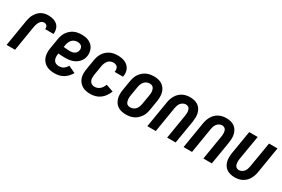

<svg xmlns="http://www.w3.org/2000/svg" viewBox="61 -1351 3202 2181"><g transform="rotate(30 1662.5 -260.0)"><path d="M50 0 107 -345Q111 -368 117.5 -390.5Q124 -413 136 -434.5Q148 -456 165 -474.5Q182 -493 203 -505.5Q224 -518 247.5 -523Q271 -528 294 -528Q327 -528 358.5 -519.5Q390 -511 413 -490.5Q436 -470 445 -438.5Q454 -407 450 -374H340Q340 -385 339 -396Q338 -407 332 -416Q326 -425 315.5 -429Q305 -433 294 -433Q282 -433 271.5 -428.5Q261 -424 252 -415Q243 -406 237 -395.5Q231 -385 227 -374Q223 -363 220 -352Q217 -341 215 -330L161 0Z M682 8Q652 8 623 2.5Q594 -3 570 -17Q546 -31 528.5 -53Q511 -75 502.5 -102.5Q494 -130 494 -159.5Q494 -189 499 -219L520 -345Q524 -370 532 -394Q540 -418 554.5 -440Q569 -462 589.5 -480Q610 -498 633.5 -509Q657 -520 682 -524Q707 -528 732 -528Q757 -528 782 -524Q807 -520 828.5 -509.5Q850 -499 867.5 -482.5Q885 -466 895 -444Q905 -422 908.5 -397Q912 -372 908 -347Q905 -325 894 -303.5Q883 -282 867 -265Q851 -248 830.5 -235.5Q810 -223 787.5 -216.5Q765 -210 743 -207.5Q721 -205 699 -205Q676 -205 653.5 -206Q631 -207 608 -210L607 -204Q604 -183 605 -161.5Q606 -140 615 -122.5Q624 -105 642.5 -96Q661 -87 683 -87Q698 -87 713.5 -90.5Q729 -94 742.5 -103Q756 -112 767 -124.5Q778 -137 786 -151L878 -108Q863 -82 842 -59Q821 -36 795 -20.5Q769 -5 740 1.5Q711 8 682 8ZM711 -298Q725 -298 739.5 -301.5Q754 -305 767 -313Q780 -321 788.5 -334Q797 -347 799 -361Q802 -376 798.5 -390.5Q795 -405 785 -415Q775 -425 760.5 -429Q746 -433 731 -433Q712 -433 693 -425.5Q674 -418 660 -402.5Q646 -387 638.5 -368Q631 -349 628 -330L624 -304Q635 -303 646 -302Q657 -301 667.5 -300.5Q678 -300 689 -299Q700 -298 711 -298Z M1152 8Q1122 8 1093.5 2.5Q1065 -3 1041.5 -17.5Q1018 -32 1001 -54.5Q984 -77 976 -104Q968 -131 968.5 -160.5Q969 -190 974 -219L995 -345Q999 -369 1007 -393Q1015 -417 1029 -439Q1043 -461 1062.5 -478.5Q1082 -496 1105.5 -507.5Q1129 -519 1153.5 -523.5Q1178 -528 1202 -528Q1227 -528 1251.5 -524.5Q1276 -521 1298 -511.5Q1320 -502 1337.5 -486.5Q1355 -471 1365.5 -450Q1376 -429 1379 -404.5Q1382 -380 1377 -355L1376 -348H1266L1267 -351Q1269 -367 1267 -383Q1265 -399 1256.5 -410.5Q1248 -422 1233 -427.5Q1218 -433 1202 -433Q1183 -433 1164.5 -425Q1146 -417 1133.5 -401.5Q1121 -386 1113.5 -367Q1106 -348 1103 -330L1082 -204Q1079 -183 1079.5 -162.5Q1080 -142 1088 -124Q1096 -106 1113.5 -96.5Q1131 -87 1152 -87Q1170 -87 1188 -93.5Q1206 -100 1220.5 -113Q1235 -126 1245 -142.5Q1255 -159 1261 -177L1358 -143Q1346 -112 1326 -82.5Q1306 -53 1278.5 -32Q1251 -11 1217.5 -1.5Q1184 8 1152 8Z M1618 8Q1589 8 1561 2Q1533 -4 1510.5 -19Q1488 -34 1473 -56.5Q1458 -79 1451 -105.5Q1444 -132 1444 -161Q1444 -190 1449 -219L1470 -345Q1474 -369 1482 -393.5Q1490 -418 1504.5 -439.5Q1519 -461 1539 -479Q1559 -497 1582.5 -508Q1606 -519 1631 -523.5Q1656 -528 1680 -528Q1709 -528 1737 -522Q1765 -516 1787.5 -501Q1810 -486 1825.5 -463.5Q1841 -441 1848 -414.5Q1855 -388 1854.5 -359Q1854 -330 1850 -301L1829 -175Q1825 -151 1817 -126.5Q1809 -102 1794 -80.5Q1779 -59 1759.5 -41Q1740 -23 1716.5 -12Q1693 -1 1667.5 3.5Q1642 8 1618 8ZM1620 -87Q1639 -87 1658 -95Q1677 -103 1690 -118.5Q1703 -134 1710 -153Q1717 -172 1720 -190L1741 -316Q1743 -329 1744 -342.5Q1745 -356 1743.5 -369Q1742 -382 1737.5 -394Q1733 -406 1725 -415.5Q1717 -425 1704.5 -429Q1692 -433 1678 -433Q1659 -433 1640.5 -425Q1622 -417 1609 -401.5Q1596 -386 1588.5 -367Q1581 -348 1578 -330L1557 -204Q1555 -191 1554.5 -177.5Q1554 -164 1555.5 -151Q1557 -138 1561.5 -126Q1566 -114 1573.5 -104.5Q1581 -95 1593.5 -91Q1606 -87 1620 -87Z M1896 0 1953 -345Q1957 -369 1965 -392.5Q1973 -416 1986 -438Q1999 -460 2018 -478Q2037 -496 2060 -507.5Q2083 -519 2107 -523.5Q2131 -528 2155 -528Q2184 -528 2211 -521.5Q2238 -515 2260 -500Q2282 -485 2296 -462Q2310 -439 2316.5 -412.5Q2323 -386 2322 -357.5Q2321 -329 2317 -301L2267 0H2156L2208 -316Q2210 -329 2211 -342Q2212 -355 2211.5 -367.5Q2211 -380 2207.5 -392Q2204 -404 2197 -413.5Q2190 -423 2178 -428Q2166 -433 2153 -433Q2135 -433 2117.5 -424Q2100 -415 2088 -399.5Q2076 -384 2070 -366Q2064 -348 2061 -330L2007 0Z M2371 0 2428 -345Q2432 -369 2440 -392.5Q2448 -416 2461 -438Q2474 -460 2493 -478Q2512 -496 2535 -507.5Q2558 -519 2582 -523.5Q2606 -528 2630 -528Q2659 -528 2686 -521.5Q2713 -515 2735 -500Q2757 -485 2771 -462Q2785 -439 2791.5 -412.5Q2798 -386 2797 -357.5Q2796 -329 2792 -301L2742 0H2631L2683 -316Q2685 -329 2686 -342Q2687 -355 2686.5 -367.5Q2686 -380 2682.5 -392Q2679 -404 2672 -413.5Q2665 -423 2653 -428Q2641 -433 2628 -433Q2610 -433 2592.5 -424Q2575 -415 2563 -399.5Q2551 -384 2545 -366Q2539 -348 2536 -330L2482 0Z M3043 8Q3014 8 2987.5 1.5Q2961 -5 2939 -20Q2917 -35 2902.5 -58Q2888 -81 2882 -107.5Q2876 -134 2876.5 -162.5Q2877 -191 2882 -219L2932 -520H3043L2990 -204Q2988 -191 2987 -178Q2986 -165 2987 -152.5Q2988 -140 2991.5 -128Q2995 -116 3002 -106.5Q3009 -97 3020.5 -92Q3032 -87 3045 -87Q3063 -87 3080.5 -96Q3098 -105 3110 -120.5Q3122 -136 3128 -154Q3134 -172 3137 -190L3192 -520H3303L3246 -175Q3242 -151 3234 -127.5Q3226 -104 3213 -82Q3200 -60 3181 -42Q3162 -24 3139 -12.5Q3116 -1 3091.5 3.5Q3067 8 3043 8Z"/></g></svg>

Font: Iosevka QP
Style: Bold Italic
Weight: 700
Italic angle: -9°
Designer: Belleve Invis
Foundry: Belleve Invis
Version: Version 20.0.0; ttfautohint (v1.8.4)